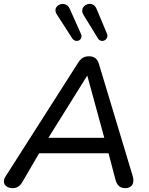

<svg xmlns="http://www.w3.org/2000/svg" viewBox="-21 -969 775 996"><path d="M44 7C66 7 82 -3 94 -23L182 -174H542L578 -37C586 -8 601 7 629 7C659 7 680 -13 667 -57L492 -638C484 -664 468 -677 441 -677C415 -677 399 -667 384 -643L8 -54C-14 -20 8 7 44 7ZM431 -576H432L520 -254H230ZM412 -892 487 -770C505 -741 546 -764 534 -794L480 -923C458 -976 383 -939 412 -892ZM274 -894 353 -771C373 -741 413 -763 399 -793L341 -923C318 -975 243 -939 274 -894Z"/></svg>

Font: SN Pro Medium
Style: Italic
Weight: 400
Italic angle: -9°
Designer: Tobias Whetton
Foundry: Supernotes
Version: Version 1.001;Glyphs 3.2 (3249)